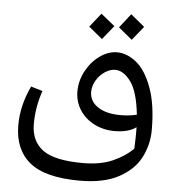

<svg xmlns="http://www.w3.org/2000/svg" viewBox="-56 -628 868 937"><g transform="rotate(5 377.5 -159.5)"><path d="M698 -21Q698 50 666 113Q634 176 560.5 216Q487 256 369 256Q199 256 123 193.5Q47 131 47 12Q47 -85 93 -181L150 -164Q122 -84 122 0Q122 83 179.5 126Q237 169 377 169Q464 169 524 142Q584 115 621 77Q624 13 623 -28Q585 0 517 0Q462 0 416.5 -23.5Q371 -47 345.5 -87.5Q320 -128 320 -177Q320 -230 346 -278Q372 -326 413 -355Q454 -384 497 -384Q546 -384 592 -346.5Q638 -309 668 -227Q698 -145 698 -21ZM619 -89Q607 -201 571.5 -249.5Q536 -298 495 -298Q470 -298 445 -281.5Q420 -265 403.5 -237.5Q387 -210 387 -181Q387 -135 428 -107.5Q469 -80 539 -80Q583 -80 619 -89ZM495 -506 549 -575 617 -519 562 -451ZM350 -497 404 -565 472 -510 417 -442Z"/></g></svg>

Font: FiraGO Book
Style: Italic
Weight: 350
Italic angle: -8°
Designer: bBox Type GmbH
Foundry: bBox Type GmbH
Version: Version 1.001